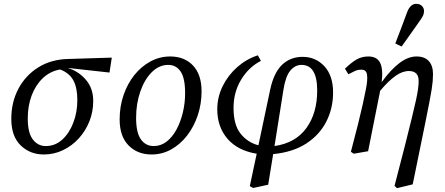

<svg xmlns="http://www.w3.org/2000/svg" viewBox="-20 -794 2327 1003"><path d="M209 13Q137 13 88 -34.5Q39 -82 39 -173Q39 -260 76 -330Q113 -400 180 -442Q247 -484 337 -486L564 -493L552 -415L335 -439H334Q390 -422 428.5 -377.5Q467 -333 467 -266Q467 -210 447 -160Q427 -110 391.5 -71Q356 -32 309 -9.5Q262 13 209 13ZM125 -175Q125 -100 151.5 -65.5Q178 -31 219 -31Q268 -31 305 -64.5Q342 -98 363 -153Q384 -208 384 -271Q384 -336 363 -374.5Q342 -413 294 -431Q242 -422 204 -386Q166 -350 145.5 -295.5Q125 -241 125 -175Z M772 13Q698 13 651.5 -34.5Q605 -82 605 -170Q605 -238 625.5 -297.5Q646 -357 682 -402Q718 -447 766 -473Q814 -499 869 -499Q944 -499 988.5 -451.5Q1033 -404 1033 -317Q1033 -251 1013 -191.5Q993 -132 957.5 -86Q922 -40 874.5 -13.5Q827 13 772 13ZM783 -31Q820 -31 850 -54Q880 -77 901.5 -116.5Q923 -156 935 -205.5Q947 -255 947 -307Q947 -386 923.5 -420.5Q900 -455 859 -455Q811 -455 773 -417Q735 -379 713 -316Q691 -253 691 -178Q691 -101 716 -66Q741 -31 783 -31Z M1460 -321 1414 -31Q1524 -47 1580.5 -125Q1637 -203 1637 -321Q1637 -455 1555 -455Q1521 -455 1496 -424.5Q1471 -394 1460 -321ZM1302 188 1285 178 1321 9Q1222 -7 1168.5 -69Q1115 -131 1115 -223Q1115 -287 1143.5 -344.5Q1172 -402 1220 -444Q1268 -486 1327 -505L1343 -476Q1280 -444 1240 -378.5Q1200 -313 1200 -230Q1200 -142 1236.5 -96Q1273 -50 1330 -35L1391 -324Q1410 -414 1453.5 -455.5Q1497 -497 1561 -497Q1629 -497 1674.5 -448Q1720 -399 1720 -311Q1720 -228 1684.5 -158.5Q1649 -89 1579.5 -44Q1510 1 1407 11L1381 171Z M1813 -1Q1836 -88 1850.5 -146Q1865 -204 1874.5 -247Q1884 -290 1892 -331Q1901 -376 1897.5 -403Q1894 -430 1868 -430Q1849 -430 1835 -423.5Q1821 -417 1800 -406L1782 -435Q1817 -469 1844 -484Q1871 -499 1904 -499Q1949 -499 1965.5 -466.5Q1982 -434 1974 -365Q2021 -430 2066.5 -464.5Q2112 -499 2156 -499Q2198 -499 2220 -475Q2242 -451 2242 -407Q2242 -389 2240.5 -371Q2239 -353 2235 -327Q2231 -301 2223 -260Q2215 -219 2202 -154L2136 169L2054 189L2041 177L2095 -32Q2117 -119 2131 -176.5Q2145 -234 2153 -270.5Q2161 -307 2164 -330Q2167 -353 2167 -371Q2167 -423 2116 -423Q2082 -423 2046 -397.5Q2010 -372 1966 -320L1903 -4L1828 9ZM2045 -567Q2061 -608 2076.5 -649Q2092 -690 2107 -731Q2124 -774 2154 -774Q2173 -774 2184 -763Q2195 -752 2195 -737Q2195 -722 2188.5 -709.5Q2182 -697 2168 -678Q2146 -647 2123.5 -615Q2101 -583 2078 -551Z"/></svg>

Font: Source Serif 4 SmText
Style: Italic
Weight: 400
Italic angle: -12°
Designer: Frank Grießhammer
Foundry: Adobe
Version: Version 4.005;hotconv 1.1.0;makeotfexe 2.6.0